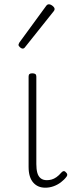

<svg xmlns="http://www.w3.org/2000/svg" viewBox="-20 -856 340 893"><path d="M191 17Q173 17 159 11Q145 5 134.5 -7Q124 -19 118.5 -37Q113 -55 113 -80V-500Q113 -508 117 -511.5Q121 -515 130 -515Q140 -515 144.5 -511.5Q149 -508 149 -500V-93Q149 -69 153.5 -52.5Q158 -36 169 -27Q180 -18 198 -18Q209 -18 220 -21Q231 -24 242.5 -32Q254 -40 265 -53Q270 -59 275.5 -60Q281 -61 286 -55Q291 -51 292.5 -46Q294 -41 290 -35Q279 -20 263 -8Q247 4 228.5 10.5Q210 17 191 17ZM85 -630Q80 -630 73 -636Q66 -642 66 -648Q66 -650 67.5 -652.5Q69 -655 70 -658L195 -829Q198 -833 201 -834.5Q204 -836 208 -836Q213 -836 219 -832.5Q225 -829 229.5 -824Q234 -819 234 -814Q234 -811 233 -809Q232 -807 230 -804L96 -636Q92 -630 85 -630Z"/></svg>

Font: Playwrite US Modern Thin
Style: Regular
Weight: 250
Designer: Veronika Burian, José Scaglione
Foundry: TypeTogether
Version: Version 1.003